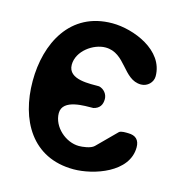

<svg xmlns="http://www.w3.org/2000/svg" viewBox="-107 -811 872 916"><g transform="rotate(15 329.5 -353.5)"><path d="M40 -350C40 -159 131 7 337 7C435 7 601 -47 601 -172C601 -208 582 -227 545 -227C536 -227 509 -229 500 -220L407 -127C391 -111 350 -107 333 -107C268 -107 200 -166 200 -234C200 -305 314 -299 353 -300C383 -307 395 -327 395 -355C395 -379 378 -401 353 -407C311 -408 200 -398 200 -473C200 -541 275 -594 335 -594C436 -594 454 -467 543 -467C575 -467 601 -493 601 -523C601 -652 441 -714 337 -714C129 -714 40 -536 40 -350Z"/></g></svg>

Font: Asimov Print
Style: Regular
Weight: 500
Designer: Google
Version: Version 2.000980: 2014